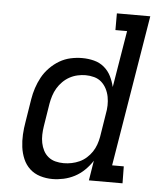

<svg xmlns="http://www.w3.org/2000/svg" viewBox="-53 -781 706 836"><g transform="rotate(5 300.0 -363.5)"><path d="M207 8Q179 8 153 0Q127 -8 108 -25.5Q89 -43 78.5 -67.5Q68 -92 64.5 -119Q61 -146 62.5 -174Q64 -202 69 -230L85 -330Q89 -355 97 -379.5Q105 -404 117.5 -427Q130 -450 149.5 -470Q169 -490 192 -503.5Q215 -517 240.5 -522.5Q266 -528 291 -528Q318 -528 343 -521.5Q368 -515 387 -499Q406 -483 417 -461Q428 -439 434 -414L475 -662H424V-735H570L461 -74H512L513 0H366L380 -87Q366 -65 346.5 -46Q327 -27 304 -15Q281 -3 256 2.5Q231 8 207 8ZM250 -65Q267 -65 284.5 -68.5Q302 -72 318.5 -79.5Q335 -87 349 -99.5Q363 -112 373 -127Q383 -142 389 -159Q395 -176 398 -193L414 -293Q418 -313 418.5 -332Q419 -351 415.5 -369.5Q412 -388 403.5 -404.5Q395 -421 381.5 -433Q368 -445 349.5 -450Q331 -455 312 -455Q295 -455 277 -451Q259 -447 242.5 -438Q226 -429 212.5 -415.5Q199 -402 189.5 -386Q180 -370 174.5 -352.5Q169 -335 166 -318L150 -218Q147 -199 146.5 -180.5Q146 -162 149.5 -144.5Q153 -127 161 -111.5Q169 -96 182.5 -85Q196 -74 213.5 -69.5Q231 -65 250 -65Z"/></g></svg>

Font: Iosevka Plex Etoile
Style: Italic
Weight: 400
Italic angle: -9°
Designer: Belleve Invis
Foundry: Belleve Invis
Version: Version 25.1.1; ttfautohint (v1.8.4)